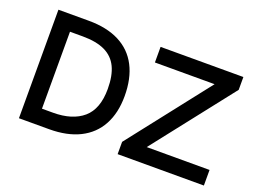

<svg xmlns="http://www.w3.org/2000/svg" viewBox="-104 -919 1517 1147"><g transform="rotate(20 654.5 -345.0)"><path d="M93.3 -689.9H286.1Q401.4 -689.9 480.7 -649.4Q560.1 -608.9 600.8 -530.5Q641.6 -452.1 641.6 -339.8Q641.6 -232.4 600.1 -156Q558.6 -79.6 478.8 -39.8Q398.9 0 285.2 0H93.3ZM272.9 -100.6Q395.5 -100.6 463.9 -159.2Q532.2 -217.8 532.2 -345.2Q532.2 -430.2 506.3 -483.9Q480.5 -537.6 425.8 -563.7Q371.1 -589.8 284.2 -589.8H203.1V-100.6ZM720.7 0V-78.1L1122.1 -590.8H742.7V-689.9H1269V-608.4L869.6 -99.1H1269V0Z"/></g></svg>

Font: Acari Sans SemiBold
Style: Regular
Weight: 600
Designer: Alfredo Marco Pradil and Stefan Peev
Foundry: Hanken Design Co.
Version: Version 1.045;January 11, 2019;FontCreator 11.5.0.2425 64-bi